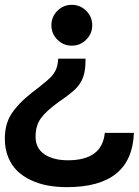

<svg xmlns="http://www.w3.org/2000/svg" viewBox="-23 -564 577 799"><path d="M255.9 214.8Q213.4 214.8 176 208Q138.7 201.2 105.5 185.5Q72.3 169.9 48.6 147Q24.9 124 11 89.8Q-2.9 55.7 -2.9 13.2Q-2.9 -22 6.3 -51.3Q15.6 -80.6 36.4 -106.7Q57.1 -132.8 81.1 -154.3Q105 -175.8 143.1 -204.1Q174.8 -229 188.7 -243.4Q202.6 -257.8 210.2 -275.4Q217.8 -293 219.2 -319.8H333Q333.5 -273.4 323.5 -244.6Q313.5 -215.8 291.7 -194.3Q270 -172.9 223.1 -141.1Q168.9 -102.1 147 -71.5Q125 -41 125 4.9Q125 53.2 162.1 78.1Q199.2 103 259.8 103Q402.3 103 413.1 -11.2H534.2Q526.4 214.8 255.9 214.8ZM215.8 -398.9Q190.9 -423.8 190.9 -459Q190.9 -494.1 215.8 -519Q240.7 -543.9 275.9 -543.9Q311 -543.9 335.9 -519Q360.8 -494.1 360.8 -459Q360.8 -423.8 335.9 -398.9Q311 -374 275.9 -374Q240.7 -374 215.8 -398.9Z"/></svg>

Font: Nacelle SemiBold
Style: Regular
Weight: 600
Designer: Sora Sagano
Foundry: Sora Sagano
Version: Version 1.000;FEAKit 1.0